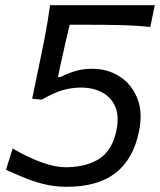

<svg xmlns="http://www.w3.org/2000/svg" viewBox="-20 -706 614 737"><path d="M236 11Q187 11 143.8 -0.5Q100.5 -12 65 -27.2Q29.5 -42.5 3 -54L28.5 -136Q82 -104.5 135.8 -84.2Q189.5 -64 235.5 -64Q315 -65.5 363.5 -98.2Q412 -131 427 -206Q438 -260 422.5 -296.2Q407 -332.5 373 -350.8Q339 -369 294.5 -370Q255.5 -370 220.8 -360Q186 -350 140.5 -323.5L103.5 -327L125.5 -433.5Q140 -501.5 152.2 -564.8Q164.5 -628 172 -686H574L557 -602.5Q498 -608.5 437.2 -609.8Q376.5 -611 317.5 -611H247.5Q238 -571.5 229 -532Q220 -492.5 211.5 -453.5L202.5 -410H211Q240.5 -424.5 269.2 -433.2Q298 -442 334.5 -442Q393.5 -442 439.8 -412Q486 -382 507.5 -327.5Q529 -273 513 -199Q491 -94 422.8 -41.5Q354.5 11 236 11Z"/></svg>

Font: Commissioner Flair
Style: Italic
Weight: 400
Italic angle: -12°
Designer: Kostas Bartsokas
Foundry: Kostas Bartsokas
Version: Version 1.000; ttfautohint (v1.8.3)